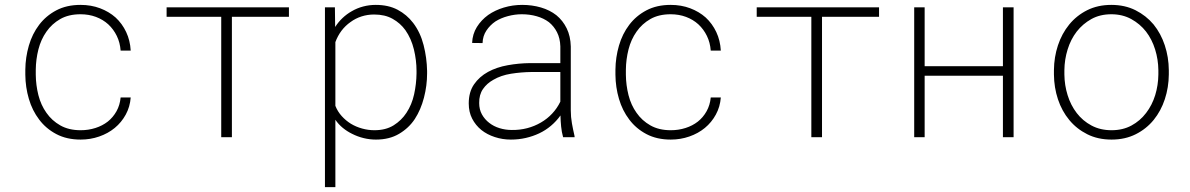

<svg xmlns="http://www.w3.org/2000/svg" viewBox="-20 -558 4841 781"><path d="M308.1 -28.3Q259.8 -28.3 225.3 -47.9Q190.9 -67.4 168.9 -99.1Q146.5 -130.4 136.2 -170.9Q126 -211.4 125.5 -253.9V-274.4Q126 -316.4 136.2 -356.9Q146.5 -397.5 168.9 -429.2Q190.9 -460.9 225.1 -480.5Q259.3 -500 307.6 -500Q341.3 -500 370.1 -489.3Q398.9 -478.5 420.4 -459Q441.9 -439 455.1 -411.9Q468.3 -384.8 470.7 -352.1H511.7Q509.3 -393.6 493.2 -427.7Q477.1 -461.9 450.2 -486.8Q423.3 -510.7 387 -524.4Q350.6 -538.1 307.6 -538.1Q251 -538.1 209 -515.9Q167 -493.7 139.2 -457Q111.3 -420.4 97.4 -372.6Q83.5 -324.7 83 -274.4V-253.9Q83.5 -203.1 97.4 -155.8Q111.3 -108.4 139.2 -71.8Q167 -34.7 209.2 -12.5Q251.5 9.8 308.1 9.8Q347.7 9.8 383.5 -2.7Q419.4 -15.1 446.8 -37.6Q474.1 -60.1 491.5 -91.8Q508.8 -123.5 511.7 -161.6H470.7Q467.8 -130.4 453.9 -105.5Q439.9 -80.6 418.5 -63.5Q396.5 -46.4 368.2 -37.4Q339.8 -28.3 308.1 -28.3Z M1155.3 -489.7V-528.3H657.7V-489.7H879.9V0H923.3V-489.7Z M1301.8 203.1H1344.2V-70.8Q1356.9 -52.2 1374.5 -37.8Q1392.1 -23.4 1412.1 -13.7Q1434.1 -2.4 1459 3.7Q1483.9 9.8 1509.3 9.8Q1564 9.8 1603.5 -13.7Q1643.1 -37.1 1667.5 -74.2Q1691.9 -111.8 1704.6 -160.9Q1717.3 -210 1717.3 -259.3V-269.5Q1716.3 -322.8 1703.1 -374.5Q1689.9 -426.3 1660.6 -464.8Q1634.8 -498.5 1597.4 -518.3Q1560.1 -538.1 1508.3 -538.1Q1481.9 -538.1 1457 -531.5Q1432.1 -524.9 1410.6 -512.2Q1390.6 -501 1373.3 -484.6Q1356 -468.3 1343.3 -448.2L1342.3 -528.3H1301.8ZM1674.3 -269.5V-259.3Q1673.8 -217.3 1664.6 -174.8Q1655.3 -132.3 1633.3 -99.1Q1613.3 -68.4 1581.3 -48.3Q1549.3 -28.3 1502.9 -28.3Q1477.5 -28.3 1452.9 -35.2Q1428.2 -42 1407.2 -54.7Q1386.7 -67.4 1370.1 -85.7Q1353.5 -104 1344.2 -127.4V-386.7Q1353.5 -412.1 1369.1 -432.9Q1384.8 -453.6 1405.8 -468.3Q1426.3 -483.4 1450.7 -491.2Q1475.1 -499 1502 -499Q1545.9 -499 1577.1 -481.4Q1608.4 -463.9 1628.9 -435.5Q1652.8 -401.4 1663.6 -357.2Q1674.3 -313 1674.3 -269.5Z M2270.5 0H2317.4L2316.9 -5.4Q2311 -30.8 2306.4 -56.4Q2301.8 -82 2301.8 -108.9V-368.7Q2300.8 -410.6 2285.2 -442.6Q2269.5 -474.6 2243.2 -496.1Q2216.3 -517.1 2180.4 -527.6Q2144.5 -538.1 2104 -538.1Q2065.4 -538.1 2029.5 -527.3Q1993.7 -516.6 1965.8 -497.1Q1937.5 -476.6 1919.7 -448Q1901.9 -419.4 1900.4 -383.3L1942.9 -382.8Q1943.8 -411.6 1958.5 -433.6Q1973.1 -455.6 1995.1 -470.7Q2017.6 -484.9 2045.9 -492.4Q2074.2 -500 2102.5 -500Q2134.8 -500 2163.1 -491.9Q2191.4 -483.9 2212.9 -467.8Q2233.4 -451.2 2245.8 -426.8Q2258.3 -402.3 2259.3 -369.6V-301.3H2136.7Q2089.8 -300.8 2045.2 -292.7Q2000.5 -284.7 1965.3 -265.6Q1929.7 -246.1 1908.2 -214.8Q1886.7 -183.6 1886.7 -137.2Q1886.7 -102.5 1900.6 -75.4Q1914.6 -48.3 1938 -29.3Q1961.4 -10.7 1992.7 -0.5Q2023.9 9.8 2058.1 9.8Q2089.4 9.8 2118.4 3.2Q2147.5 -3.4 2173.3 -15.6Q2199.2 -27.8 2221.2 -46.4Q2243.2 -64.9 2259.8 -88.4Q2260.3 -65.4 2262.5 -43.5Q2264.6 -21.5 2270.5 0ZM2061.5 -29.3Q2036.1 -29.3 2012.2 -36.6Q1988.3 -43.9 1970.2 -58.1Q1951.7 -72.3 1940.4 -92.5Q1929.2 -112.8 1929.2 -138.7Q1928.7 -172.9 1944.6 -195.8Q1960.4 -218.8 1986.8 -233.4Q2017.6 -251.5 2058.8 -258.1Q2100.1 -264.6 2141.6 -265.1H2259.3V-144.5Q2246.1 -117.2 2225.8 -95.7Q2205.6 -74.2 2180.2 -59.6Q2154.3 -44.4 2124.3 -36.6Q2094.2 -28.8 2061.5 -29.3Z M2708.5 -28.3Q2660.2 -28.3 2625.7 -47.9Q2591.3 -67.4 2569.3 -99.1Q2546.9 -130.4 2536.6 -170.9Q2526.4 -211.4 2525.9 -253.9V-274.4Q2526.4 -316.4 2536.6 -356.9Q2546.9 -397.5 2569.3 -429.2Q2591.3 -460.9 2625.5 -480.5Q2659.7 -500 2708 -500Q2741.7 -500 2770.5 -489.3Q2799.3 -478.5 2820.8 -459Q2842.3 -439 2855.5 -411.9Q2868.7 -384.8 2871.1 -352.1H2912.1Q2909.7 -393.6 2893.6 -427.7Q2877.4 -461.9 2850.6 -486.8Q2823.7 -510.7 2787.4 -524.4Q2751 -538.1 2708 -538.1Q2651.4 -538.1 2609.4 -515.9Q2567.4 -493.7 2539.6 -457Q2511.7 -420.4 2497.8 -372.6Q2483.9 -324.7 2483.4 -274.4V-253.9Q2483.9 -203.1 2497.8 -155.8Q2511.7 -108.4 2539.6 -71.8Q2567.4 -34.7 2609.6 -12.5Q2651.9 9.8 2708.5 9.8Q2748 9.8 2783.9 -2.7Q2819.8 -15.1 2847.2 -37.6Q2874.5 -60.1 2891.8 -91.8Q2909.2 -123.5 2912.1 -161.6H2871.1Q2868.2 -130.4 2854.2 -105.5Q2840.3 -80.6 2818.8 -63.5Q2796.9 -46.4 2768.6 -37.4Q2740.2 -28.3 2708.5 -28.3Z M3555.7 -489.7V-528.3H3058.1V-489.7H3280.3V0H3323.7V-489.7Z M4103 0V-528.3H4059.6V-288.6H3741.2V-528.3H3698.7V0H3741.2V-250H4059.6V0Z M4267.1 -272.9V-254.9Q4267.6 -202.1 4283.4 -154.3Q4299.3 -106.4 4329.6 -69.8Q4359.4 -33.7 4402.6 -12Q4445.8 9.8 4501.5 9.8Q4556.6 9.8 4599.9 -12Q4643.1 -33.7 4672.9 -70.3Q4702.6 -106.9 4718.3 -154.8Q4733.9 -202.6 4734.4 -254.9V-272.9Q4733.9 -325.7 4718 -373.8Q4702.1 -421.9 4672.4 -458.5Q4642.1 -494.6 4598.9 -516.4Q4555.7 -538.1 4500.5 -538.1Q4445.3 -538.1 4402.1 -516.4Q4358.9 -494.6 4329.1 -458Q4299.3 -421.4 4283.4 -373.5Q4267.6 -325.7 4267.1 -272.9ZM4309.6 -254.9V-272.9Q4310.1 -315.9 4322.8 -356.9Q4335.4 -397.9 4359.9 -429.7Q4384.3 -460.9 4419.4 -480.5Q4454.6 -500 4500.5 -500Q4545.9 -500 4581.5 -480.5Q4617.2 -460.9 4641.6 -429.7Q4666 -397.9 4678.7 -356.9Q4691.4 -315.9 4691.9 -272.9V-254.9Q4691.4 -211.4 4679 -170.9Q4666.5 -130.4 4642.1 -98.6Q4617.7 -66.4 4582.5 -47.4Q4547.4 -28.3 4501.5 -28.3Q4455.6 -28.3 4419.9 -47.4Q4384.3 -66.4 4359.9 -98.1Q4335.4 -129.9 4322.8 -170.7Q4310.1 -211.4 4309.6 -254.9Z"/></svg>

Font: Roboto Mono ExtraLight
Style: Regular
Weight: 250
Monospace: yes
Designer: Google
Version: Version 3.000